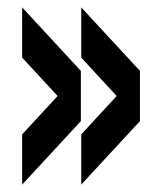

<svg xmlns="http://www.w3.org/2000/svg" viewBox="-20 -575 409 520"><path d="M200 -75 359 -247V-383L200 -555V-419L296 -315L200 -211ZM40 -75 199 -247V-383L40 -555V-419L136 -315L40 -211Z"/></svg>

Font: Big Shoulders Display Black
Style: Regular
Weight: 900
Designer: Patric King
Foundry: XO Type Co
Version: Version 1.000; ttfautohint (v1.8.2)